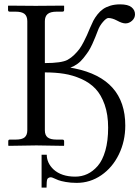

<svg xmlns="http://www.w3.org/2000/svg" viewBox="-20 -672 644 886"><path d="M558.1 -92.8C558.1 -236.7 480 -324.5 323.7 -356.4C323.4 -356.4 322.9 -356.5 322.3 -356.7C321.6 -356.9 321.1 -356.9 320.8 -356.9L304.7 -359.9C316.4 -364.1 327.4 -370 337.6 -377.4C347.9 -384.9 357.3 -394 365.7 -404.8C374.2 -415.5 381.4 -425.4 387.5 -434.3C393.5 -443.3 399.7 -454.9 406.2 -469.2L419.9 -501C422.9 -508.1 426.9 -518.6 432.1 -532.2C437 -545.9 444.7 -558.8 455.1 -570.8C465.5 -582.8 473.8 -588.9 480 -588.9C491.7 -588.9 505 -585 520 -577.1C535.6 -568.4 548.7 -564 559.1 -564C570.1 -564 580.2 -568.1 589.4 -576.4C598.5 -584.7 603 -594.6 603 -606C603 -619 597.7 -629.9 586.9 -638.7C576.2 -647.5 558.6 -651.9 534.2 -651.9C517.6 -651.9 502.6 -649.8 489.3 -645.8C475.9 -641.7 464.7 -636.5 455.6 -630.1C446.5 -623.8 437.9 -615.6 429.9 -605.5C422 -595.4 415.5 -585.6 410.6 -576.2C405.8 -566.7 400.6 -555.3 395 -542L381.3 -509.8C378.4 -502.9 373.4 -492.6 366.2 -478.8C359 -464.9 352.5 -453.9 346.4 -445.8C340.4 -437.7 332.6 -428.9 323 -419.4C313.4 -410 303.1 -402.2 292 -396C273.4 -385.9 238.4 -380.9 187 -380.9V-574.2C187 -588.9 191.2 -599.9 199.7 -607.2C208.2 -614.5 222.3 -618.2 242.2 -618.2H268.1C273.3 -618.2 275.9 -620.8 275.9 -626V-645L273.9 -646L145 -645C119 -645 77 -645.3 19 -646L17.1 -645V-626C17.1 -620.8 19.7 -618.2 24.9 -618.2H51.8C71 -618.2 84.8 -614.7 93.3 -607.7C101.7 -600.7 106 -589.5 106 -574.2V-70.8C106 -56.2 101.9 -45.3 93.8 -38.3C85.6 -31.3 71.6 -27.8 51.8 -27.8H24.9C20.3 -27.8 18.1 -25.2 18.1 -20V-1L20 1L147.9 -1C174.6 -1 216.6 -0.3 273.9 1L275.9 -1V-20C275.9 -25.2 273.3 -27.8 268.1 -27.8H242.2C222.3 -27.8 208.2 -31.2 199.7 -38.1C191.2 -44.9 187 -55.8 187 -70.8V-337.9C219.6 -337.9 249.2 -335.8 275.9 -331.5C302.6 -327.3 328.9 -319.4 355 -307.9C381 -296.3 402.8 -281.2 420.4 -262.7C438 -244.1 452.1 -219.6 462.9 -189.2C473.6 -158.8 479 -123.4 479 -83C479 -42.3 474.7 -6.9 466.1 23.2C457.4 53.3 445.7 76.8 430.9 93.8C416.1 110.7 400.1 123.1 382.8 131.1C365.6 139.1 347 143.1 327.1 143.1C284.8 143.1 251.5 132 227.1 109.9C206.2 90 195.8 67.4 195.8 42H171.9V193.8H194.8C194.8 173.3 196 160.3 198.2 154.8C198.9 152.8 200.8 150.9 203.9 148.9C206.9 147 210.6 146 214.8 146C217.8 146 222.3 147.5 228.5 150.4L249 159.2C256.5 162.1 267.9 165 283.2 167.7C298.5 170.5 315.4 171.9 334 171.9C375.3 171.9 413.2 160.1 447.5 136.5C481.9 112.9 508.9 80.8 528.6 40.3C548.3 -0.2 558.1 -44.6 558.1 -92.8Z"/></svg>

Font: Linux Biolinum G
Style: Bold
Weight: 700
Designer: Philipp H. Poll
Foundry: Philipp H. Poll
Version: Version 1.1.0